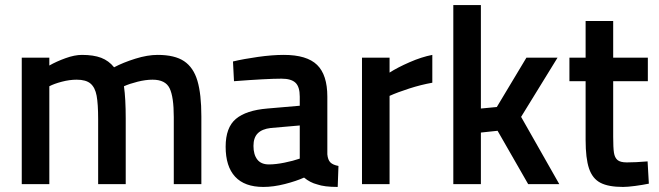

<svg xmlns="http://www.w3.org/2000/svg" viewBox="-20 -728 2604 759"><path d="M66 -500H175V-469Q203 -485 239 -498Q275 -511 304 -511Q350 -511 380 -499.5Q410 -488 431 -462Q467 -481 515 -496Q563 -511 603 -511Q671 -511 708 -486Q745 -461 760.5 -408.5Q776 -356 776 -268V0H667V-265Q667 -345 650.5 -379Q634 -413 583 -413Q556 -413 524 -405Q492 -397 470 -387Q477 -339 477 -259V0H368V-257Q368 -317 362 -349.5Q356 -382 338 -397.5Q320 -413 283 -413Q255 -413 224.5 -405Q194 -397 175 -387V0H66Z M872 -148Q872 -224 912.5 -258Q953 -292 1037 -299L1165 -310V-346Q1165 -385 1148 -401Q1131 -417 1093 -417Q1035 -417 905 -407L901 -485Q943 -495 999.5 -503Q1056 -511 1102 -511Q1193 -511 1233.5 -471.5Q1274 -432 1274 -346V-118Q1276 -96 1286 -86Q1296 -76 1318 -72L1315 11Q1262 11 1234 1Q1206 -6 1182 -26Q1151 -12 1106 -0.5Q1061 11 1021 11Q947 11 909.5 -29.5Q872 -70 872 -148ZM1165 -101V-232L1050 -222Q1016 -218 999 -201Q982 -184 982 -151Q982 -117 997 -97.5Q1012 -78 1043 -78Q1070 -78 1104.5 -85Q1139 -92 1165 -101Z M1411 -500H1520V-441Q1551 -461 1599 -482Q1647 -503 1689 -511V-401Q1644 -393 1597.5 -378Q1551 -363 1520 -349V0H1411Z M1772 -708H1881V-299L1944 -305L2061 -500H2184L2040 -266L2191 0H2068L1947 -211L1881 -204V0H1772Z M2295 -175V-407H2231V-500H2295V-645H2404V-500H2541V-407H2404V-187Q2404 -144 2407 -124.5Q2410 -105 2421 -95.5Q2432 -86 2458 -86Q2492 -86 2540 -90L2545 -2Q2521 3 2491 7Q2461 11 2443 11Q2385 11 2353.5 -5.5Q2322 -22 2308.5 -62Q2295 -102 2295 -175Z"/></svg>

Font: Cairo SemiBold
Style: Regular
Weight: 600
Designer: Mohamed Gaber, Accademia di Belle Arti di Urbino and others
Foundry: Kief Type Foundry, Accademia di Belle Arti di Urbino and others
Version: Version 3.011